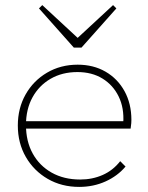

<svg xmlns="http://www.w3.org/2000/svg" viewBox="-20 -724 582 754"><path d="M291 10Q222 10 167.5 -21.5Q113 -53 81.5 -107.5Q50 -162 50 -231Q50 -299 80.5 -353Q111 -407 164.5 -438.5Q218 -470 285 -470Q347 -470 394.5 -442.5Q442 -415 469 -366Q496 -317 496 -253Q496 -249 495.5 -240.5Q495 -232 493 -219H72V-248H473L464 -241Q468 -300 446 -345Q424 -390 382.5 -415.5Q341 -441 284 -441Q224 -441 178.5 -414.5Q133 -388 107.5 -341.5Q82 -295 82 -233Q82 -169 108.5 -121Q135 -73 183 -46Q231 -19 295 -19Q343 -19 383.5 -37Q424 -55 452 -91L473 -70Q442 -33 394.5 -11.5Q347 10 291 10ZM424 -704 437 -691 300 -537H270L133 -691L146 -704L295 -566H275Z"/></svg>

Font: Outfit Thin Thin
Style: Regular
Weight: 250
Version: Version 1.100;gftools[0.9.27]